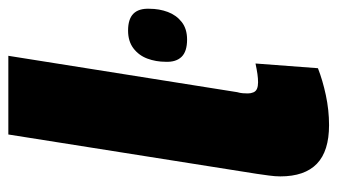

<svg xmlns="http://www.w3.org/2000/svg" viewBox="-190 -590 790 449"><g transform="rotate(-90 204.5 -365.0)"><path d="M285 -372Q285 -395 292.5 -415Q300 -435 316.5 -447.5Q333 -460 358 -460Q385 -460 397.5 -447.5Q410 -435 409 -410Q409 -387 401.5 -367Q394 -347 378 -334.5Q362 -322 337 -322Q309 -322 296.5 -335Q284 -348 285 -372ZM115 -740H299L214 -205Q212 -198 211.5 -192Q211 -186 211 -180Q211 -173 213.5 -167Q216 -161 222 -158.5Q228 -156 237 -156Q246 -156 256.5 -157.5Q267 -159 281 -162L270 -16Q242 -5 207 2.5Q172 10 137 10Q76 10 46.5 -18.5Q17 -47 17 -104Q17 -116 19 -130.5Q21 -145 23 -159Z"/></g></svg>

Font: Georama ExtraBold
Style: Italic
Weight: 800
Italic angle: -9°
Version: Version 1.001